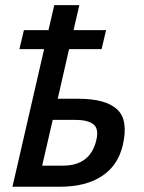

<svg xmlns="http://www.w3.org/2000/svg" viewBox="-20 -709 546 729"><path d="M27.3 0 147.5 -522.5H53.7L70.8 -594.7H164.1L186 -689.5H281.2L259.3 -594.7H382.8L365.7 -522.5H242.2L199.2 -334H278.3Q381.3 -334 424.8 -293.7Q468.3 -253.4 446.3 -158.2Q428.2 -80.6 366.9 -40.3Q305.7 0 207.5 0ZM140.1 -80.1H219.2Q322.8 -80.1 345.7 -176.8Q356 -221.2 334.2 -237.5Q312.5 -253.9 265.1 -253.9H180.2Z"/></svg>

Font: HK Grotesk Medium Italic
Style: Regular
Weight: 500
Italic angle: -13°
Designer: Alfredo Marco Pradil and Stefan Peev
Foundry: Hanken Design Co.
Version: Version 1.000;PS 001.000;hotconv 1.0.88;makeotf.lib2.5.64775